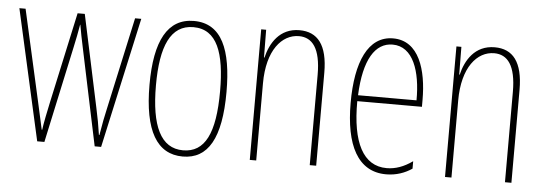

<svg xmlns="http://www.w3.org/2000/svg" viewBox="-41 -650 2194 772"><g transform="rotate(5 1055.5 -263.5)"><path d="M278 -390 360 0H386L502 -527H477L395 -151C387 -115 385 -105 375 -47H373C368 -82 361 -120 353 -156L274 -527H245L166 -163C158 -126 147 -73 144 -48H142C134 -83 127 -118 118 -157L35 -527H10L128 0H157L241 -390C248 -421 254 -453 259 -482H260C265 -453 271 -422 278 -390Z M869 -264C869 -433 827 -537 714 -537C608 -537 558 -444 558 -266C558 -80 612 10 716 10C818 10 869 -77 869 -264ZM584 -266C584 -424 622 -512 714 -512C810 -512 843 -418 843 -265C843 -94 803 -15 715 -15C625 -15 584 -102 584 -266Z M1140 -537C1060 -537 1023 -474 1009 -415H1007L1006 -527H986V0H1012V-311C1012 -445 1071 -513 1140 -513C1194 -513 1228 -471 1228 -365V0H1254V-375C1254 -488 1213 -537 1140 -537Z M1518 -537C1417 -537 1370 -429 1370 -264C1370 -94 1422 10 1537 10C1578 10 1613 -3 1641 -22V-52C1606 -27 1572 -15 1537 -15C1442 -15 1395 -106 1396 -273H1657V-301C1657 -421 1623 -537 1518 -537ZM1518 -512C1601 -512 1634 -414 1633 -297H1397C1403 -442 1448 -512 1518 -512Z M1928 -537C1848 -537 1811 -474 1797 -415H1795L1794 -527H1774V0H1800V-311C1800 -445 1859 -513 1928 -513C1982 -513 2016 -471 2016 -365V0H2042V-375C2042 -488 2001 -537 1928 -537Z"/></g></svg>

Font: Noto Sans Devanagari UI ExtraCondensed Thin
Style: Regular
Weight: 100
Width: 2
Designer: Jelle Bosma - Monotype Design Team
Foundry: Monotype Imaging Inc.
Version: Version 2.004